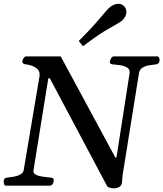

<svg xmlns="http://www.w3.org/2000/svg" viewBox="-26 -995 876 1029"><path d="M6.3 0Q-0.5 0 -3.4 -6.8Q-6.3 -13.7 -6.3 -19.5Q-6.3 -29.8 -2.7 -35.9Q1 -42 11.7 -43Q27.3 -44.4 47.4 -47.9Q67.4 -51.3 83 -59.8Q98.6 -68.4 101.1 -84L186 -587.9Q186.5 -590.8 186.5 -595.2Q186.5 -613.8 174.1 -625.2Q161.6 -636.7 144.3 -642.8Q127 -648.9 113.3 -649.9Q92.8 -651.9 93.8 -666.5Q94.2 -672.9 100.3 -682.9Q106.4 -692.9 114.7 -692.9H299.3L592.3 -150.4H598.1L668.5 -602.5Q668.9 -604.5 668.9 -607.9Q668.9 -626.5 652.1 -635Q635.3 -643.6 614 -646.2Q592.8 -648.9 578.6 -649.9Q562 -651.4 562.5 -662.1Q563 -671.4 569.1 -682.1Q575.2 -692.9 584 -692.9H816.4Q824.7 -692.9 827.4 -683.6Q830.1 -674.3 829.1 -668.9Q826.7 -651.9 809.6 -649.9Q794.4 -648.4 774.4 -645.3Q754.4 -642.1 738.3 -632.8Q722.2 -623.5 718.8 -602.5L630.9 -55.2Q629.4 -45.9 629.6 -39.8Q629.9 -33.7 627.9 -19.5Q626 1 611.8 7.8Q597.7 14.6 584 14.6Q579.1 14.6 571.5 13.2Q564 11.7 557.4 9.3Q550.8 6.8 548.8 3.9L241.2 -575.2H232.9L153.3 -81.5Q151.4 -64.9 168.7 -57.4Q186 -49.8 209 -47.4Q231.9 -44.9 246.6 -43Q254.4 -42 258.1 -39.6Q261.7 -37.1 261.7 -30.3Q261.7 -15.6 255.4 -7.8Q249 0 242.2 0ZM418.9 -747.1 396 -775.4Q465.8 -844.7 508.1 -895.5Q550.3 -946.3 563.5 -957Q572.3 -964.4 584.2 -969.5Q596.2 -974.6 608.4 -974.6Q629.4 -974.6 642.1 -958.5Q651.4 -946.3 651.4 -931.6Q651.4 -917.5 644.3 -904.8Q637.2 -892.1 627 -883.8Q613.8 -873 558.6 -842.5Q503.4 -812 418.9 -747.1Z"/></svg>

Font: Gelasio Medium
Style: Italic
Weight: 500
Italic angle: -8.5°
Designer: Eben Sorkin
Foundry: Eben Sorkin
Version: Version 1.008